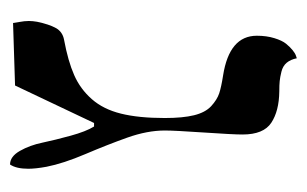

<svg xmlns="http://www.w3.org/2000/svg" viewBox="-132 -462 600 375"><g transform="rotate(90 167.5 -274.0)"><path d="M234.4 -296.4Q234.4 -262.2 248.3 -223.1Q262.2 -184.1 280.5 -141.1Q298.8 -98.1 305.2 -65.4Q309.1 -43.9 309.1 -29.8Q309.1 -6.3 300.8 5.9Q285.2 5.9 274.2 -13.4Q263.2 -32.7 258.1 -57.4Q252.9 -82 244.6 -112.3Q236.3 -142.6 226.6 -158.2H219.7L146.5 -3.9L24.4 0Q24.4 -1 22.5 -11.7Q20.5 -22.5 20.5 -30.8Q20.5 -38.1 22 -46.9Q26.9 -70.3 34.2 -83.5Q41.5 -96.7 57.1 -99.6Q99.1 -107.4 126.2 -119.4Q153.3 -131.3 173.1 -153.8Q192.9 -176.3 201.4 -210.7Q210 -245.1 210 -296.4Q210 -331.5 204.6 -353.5Q199.2 -375.5 186.8 -387Q174.3 -398.4 161.9 -402.6Q149.4 -406.7 127 -410.2Q49.3 -422.4 49.3 -476.1Q49.3 -495.1 54 -510.3Q58.6 -525.4 64.9 -533.2Q71.3 -541 77.6 -546.1Q84 -551.3 88.9 -552.7L93.3 -554.2Q95.7 -542 102.1 -534.4Q108.4 -526.9 119.4 -524.2Q130.4 -521.5 137.7 -520.8Q145 -520 158.2 -520Q196.3 -519.5 219.2 -504.4Q242.2 -489.3 242.2 -448.2Q242.2 -429.7 238.3 -372.6Q234.4 -315.4 234.4 -296.4Z"/></g></svg>

Font: Libertinage
Style: l
Weight: 400
Designer: OSP
Foundry: OSP
Version: Version 1.0; 2008; OFL relea